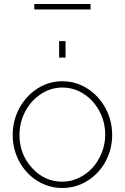

<svg xmlns="http://www.w3.org/2000/svg" viewBox="-20 -937 629 967"><path d="M152.8 -889.2V-917H436V-889.2ZM277.8 -647V-730H310.1V-647ZM293.9 -527.8Q362.3 -527.8 420.2 -491Q478 -454.1 511.5 -391.8Q544.9 -329.6 544.9 -257.8Q544.9 -186 512 -124.5Q479 -63 420.9 -26.6Q362.8 9.8 293.9 9.8Q225.1 9.8 167.2 -26.6Q109.4 -63 76.7 -124.5Q43.9 -186 43.9 -257.8Q43.9 -329.6 77.4 -391.8Q110.8 -454.1 168.5 -491Q226.1 -527.8 293.9 -527.8ZM293 -22Q336.9 -22 377 -41Q417 -60.1 446 -92Q475.1 -124 492.4 -167.7Q509.8 -211.4 509.8 -258.8Q509.8 -322.3 480.7 -377Q451.7 -431.6 401.9 -463.9Q352.1 -496.1 293.9 -496.1Q236.3 -496.1 186.5 -463.6Q136.7 -431.2 107.4 -376Q78.1 -320.8 78.1 -256.8Q78.1 -160.2 141.4 -91.1Q204.6 -22 293 -22Z"/></svg>

Font: Rawline ExtraLight
Style: Regular
Weight: 275
Designer: Matt McInerney, Pablo Impallari, Rodrigo Fuenzalida
Foundry: Matt McInerney, Pablo Impallari, Rodrigo Fuenzalida
Version: Version 4.020;PS 004.020;hotconv 1.0.88;makeotf.lib2.5.64775